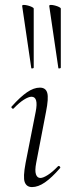

<svg xmlns="http://www.w3.org/2000/svg" viewBox="-20 -751 287 780"><path d="M110 9Q88 9 80.5 -11Q73 -31 84 -89L125 -297Q137 -358 108 -358Q96 -358 77 -346Q58 -334 36 -311Q33 -307 28.5 -311.5Q24 -316 28 -319Q62 -357 89.5 -376Q117 -395 142 -395Q166 -395 172 -373.5Q178 -352 167 -297L127 -89Q121 -58 126 -43Q131 -28 144 -28Q155 -28 174 -40Q193 -52 215 -75Q219 -79 223 -74.5Q227 -70 223 -67Q190 -29 162.5 -10Q135 9 110 9ZM107 -475 70 -727Q70 -731 77 -731Q84 -731 93.5 -728.5Q103 -726 110 -722.5Q117 -719 117 -716V-476Q117 -474 112 -473Q107 -472 107 -475ZM217 -475 180 -727Q180 -731 187 -731Q194 -731 203.5 -728.5Q213 -726 220 -722.5Q227 -719 227 -716V-476Q227 -474 222 -473Q217 -472 217 -475Z"/></svg>

Font: Cormorant Garamond Light Light
Style: Italic
Weight: 300
Italic angle: -10°
Version: Version 4.001